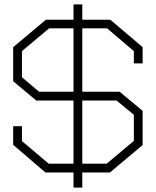

<svg xmlns="http://www.w3.org/2000/svg" viewBox="-20 -788 710 875"><path d="M481 -2H355V67H315V-2H187L40 -128V-213H80V-145L202 -42H315V-330H145L40 -418V-573L189 -698H315V-768H355V-698H483L630 -573V-499H590V-555L468 -659H355V-370H525L630 -283V-127ZM315 -659H204L80 -555V-436L158 -370H315ZM590 -265 511 -330H355V-42H466L590 -146Z"/></svg>

Font: Turret Road Light
Style: Regular
Weight: 300
Designer: Noponies
Foundry: Noponies
Version: Version 1.001; ttfautohint (v1.8)